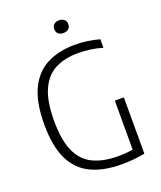

<svg xmlns="http://www.w3.org/2000/svg" viewBox="-165 -1019 944 1128"><g transform="rotate(-20 307.0 -455.0)"><path d="M399 5.5Q285 5.5 207.5 -32Q130 -69.5 90.2 -151.8Q50.5 -234 50.5 -369Q50.5 -507.5 90.8 -590.8Q131 -674 204.8 -711.5Q278.5 -749 378.5 -749Q417.5 -749 456 -743.8Q494.5 -738.5 531.5 -728V-675Q489.5 -687 452.8 -691.8Q416 -696.5 380 -696.5Q296.5 -696.5 236.8 -666Q177 -635.5 144.5 -564Q112 -492.5 112 -369Q112 -250 143.8 -179.2Q175.5 -108.5 238.8 -77.5Q302 -46.5 396.5 -46.5Q427.5 -46.5 455.2 -49.2Q483 -52 508.5 -57L488 -33V-360H544.5V-7.5Q502.5 -0.5 468.5 2.5Q434.5 5.5 399 5.5ZM341 -836.5Q321 -836.5 309 -847Q297 -857.5 297 -876Q297 -894.5 309 -905.2Q321 -916 341 -916Q361 -916 373 -905.2Q385 -894.5 385 -876Q385 -857.5 373 -847Q361 -836.5 341 -836.5Z"/></g></svg>

Font: Encode Sans SemiCondensed Light
Style: Regular
Weight: 300
Width: 4
Designer: Multiple Designers
Foundry: Impallari Type
Version: Version 3.002